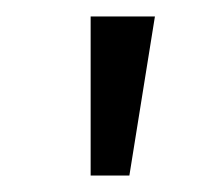

<svg xmlns="http://www.w3.org/2000/svg" viewBox="-20 -720 258 233"><path d="M90 -700H168L137 -507H90Z"/></svg>

Font: PTSans
Style: Regular
Weight: 400
Designer: A.Korolkova, O.Umpeleva, V.Yefimov
Foundry: ParaType Ltd
Version: Version 2.003W OFL